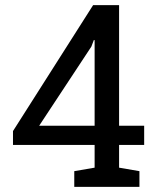

<svg xmlns="http://www.w3.org/2000/svg" viewBox="-20 -731 620 751"><path d="M543.9 -239.3V-164.1H445.8V-75.2L525.4 -61.5V0H270.5V-61.5L350.1 -75.2V-164.1H30.8V-218.3L344.2 -710.9H445.8V-239.3ZM337.4 -548.8 133.3 -239.3H350.1V-573.7L347.2 -574.7Z"/></svg>

Font: Suwannaphum
Style: Regular
Weight: 400
Designer: Danh Hong
Version: Version 8.002; ttfautohint (v1.8.3)